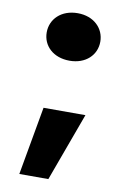

<svg xmlns="http://www.w3.org/2000/svg" viewBox="-82 -635 530 808"><g transform="rotate(10 183.0 -230.5)"><path d="M184 -382C253 -382 298 -426 298 -483C298 -540 253 -585 184 -585C114 -585 69 -540 69 -483C69 -426 114 -382 184 -382ZM59 124H183L290 -168H111Z"/></g></svg>

Font: Poppins STUK1
Style: Regular
Weight: 400
Designer: Jonny Pinhorn (original), Sammy Jo Hughes (modified version)
Foundry: Type Mafia
Version: Version 1.002;hotconv 1.0.109;makeotfexe 2.5.65596